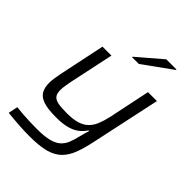

<svg xmlns="http://www.w3.org/2000/svg" viewBox="-264 -863 1200 1200"><g transform="rotate(45 336.0 -263.5)"><path d="M222 209Q186 209 148.5 207Q111 205 78.5 202Q46 199 25 197L38 134Q63 137 95.5 139.5Q128 142 161 143Q194 144 219 144Q285 144 325 134Q365 124 387.5 104Q410 84 422 54.5Q434 25 443 -14Q447 -31 452 -48Q457 -65 461 -78H455Q439 -53 414.5 -33.5Q390 -14 351.5 -3Q313 8 253 8Q182 8 142.5 -5Q103 -18 87 -45Q71 -72 71 -114Q71 -132 74.5 -156Q78 -180 83 -205L147 -510H226L163 -214Q159 -195 155.5 -171.5Q152 -148 152 -133Q152 -101 164.5 -85Q177 -69 206 -63.5Q235 -58 283 -58Q337 -58 372.5 -68.5Q408 -79 431 -101Q454 -123 467.5 -155.5Q481 -188 491 -232L549 -510H628L532 -62Q517 12 498 63.5Q479 115 446.5 147.5Q414 180 360.5 194.5Q307 209 222 209ZM324 -594 325 -599 485 -736H575L574 -731L384 -594Z"/></g></svg>

Font: Saira Expanded
Style: Italic
Weight: 400
Width: 7
Italic angle: -12°
Designer: Hector Gatti with collaboration of the Omnibus-Type team
Foundry: Omnibus-Type
Version: Version 1.101